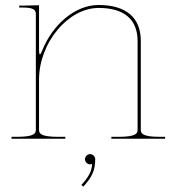

<svg xmlns="http://www.w3.org/2000/svg" viewBox="-20 -542 685 750"><path d="M312 80C312 91 321.5 100 332 100C334.5 100 337 99.5 339 98.5H339.5C339.5 125.5 325.5 150.5 298 180.5L305.5 187C338 151.5 352 124.5 352 80C352 69 342.5 60 332 60C321 60 312 69.5 312 80ZM55 -520V-512.5H67.5C106 -512.5 120 -506 120 -487.5V-35C120 -20.5 113.5 -7.5 45 -7.5H25V0H235V-7.5H207.5C139 -7.5 132.5 -20.5 132.5 -35V-231C132.5 -376 247 -511 365 -511C466 -511 517.5 -465.5 517.5 -381V-35C517.5 -20.5 511 -7.5 442.5 -7.5H415V0H625V-7.5H605C536.5 -7.5 530 -20.5 530 -35V-382.5C530 -473.5 472 -522.5 365 -522.5C271.5 -522.5 183.5 -443.5 144 -342.5C140.5 -333.5 138 -330 136 -330C133.5 -330 132.5 -337 132.5 -345.5V-521.5L67.5 -520Z"/></svg>

Font: Znikomit
Style: Regular
Weight: 100
Designer: gluk
Foundry: gluk
Version: Version 0.55